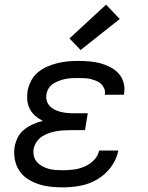

<svg xmlns="http://www.w3.org/2000/svg" viewBox="-20 -801 640 829"><path d="M252 8Q224 8 197 5Q170 2 145 -6.5Q120 -15 98.5 -29Q77 -43 63 -64.5Q49 -86 44 -112.5Q39 -139 43 -167Q47 -188 57 -208Q67 -228 85 -242Q103 -256 123.5 -265Q144 -274 165 -279Q147 -288 132.5 -300.5Q118 -313 109 -330Q100 -347 98 -367Q96 -387 99 -408Q103 -430 114 -451.5Q125 -473 143.5 -488.5Q162 -504 184 -513.5Q206 -523 228.5 -528.5Q251 -534 273.5 -536Q296 -538 318 -538Q342 -538 366 -536Q390 -534 412.5 -528Q435 -522 455.5 -511.5Q476 -501 491 -485Q506 -469 513 -446Q520 -423 516 -400Q516 -398 515.5 -396Q515 -394 515 -392H432Q432 -393 432 -394Q432 -395 433 -396Q435 -408 429.5 -420Q424 -432 415 -440Q406 -448 394 -452.5Q382 -457 370 -460Q358 -463 344.5 -463.5Q331 -464 318 -464Q305 -464 291.5 -463.5Q278 -463 264.5 -460.5Q251 -458 237.5 -453Q224 -448 211.5 -440.5Q199 -433 191 -421Q183 -409 181 -395Q178 -381 181.5 -367.5Q185 -354 194 -344Q203 -334 215 -328Q227 -322 240 -318.5Q253 -315 267 -313.5Q281 -312 295 -312H359L347 -239H283Q268 -239 252 -238Q236 -237 220.5 -234Q205 -231 189.5 -225.5Q174 -220 160 -210.5Q146 -201 137 -187Q128 -173 125 -157Q123 -142 126.5 -127Q130 -112 140 -101Q150 -90 163 -83Q176 -76 190.5 -72Q205 -68 220.5 -67Q236 -66 252 -66Q275 -66 298.5 -69Q322 -72 344.5 -81.5Q367 -91 385 -109Q403 -127 408 -151H491Q483 -112 459 -79.5Q435 -47 400 -26.5Q365 -6 327 1Q289 8 252 8ZM328 -585 280 -635 438 -781 497 -719Z"/></svg>

Font: Iosevka Curly Extended Oblique
Style: Regular
Weight: 400
Width: 7
Italic angle: -9°
Monospace: yes
Designer: Belleve Invis
Foundry: Belleve Invis
Version: Version 11.1.0; ttfautohint (v1.8.3)